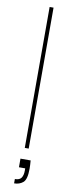

<svg xmlns="http://www.w3.org/2000/svg" viewBox="-101 -750 362 966"><g transform="rotate(10 80.5 -267.5)"><path d="M70 0V-720H90V0ZM48 185V163Q72 163 81 149.5Q90 136 90 113V101H58V57H110Q111 68 111.5 80Q112 92 112 100Q112 154 93.5 169.5Q75 185 48 185Z"/></g></svg>

Font: DM Sans Thin
Style: Regular
Weight: 100
Designer: Colophon Foundry, Jonny Pinhorn
Foundry: Colophon Foundry
Version: Version 4.004; ttfautohint (v1.8.4.7-5d5b)